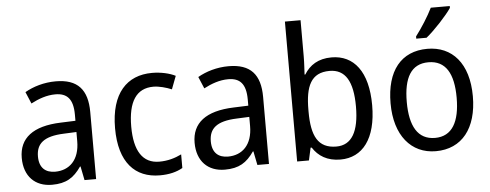

<svg xmlns="http://www.w3.org/2000/svg" viewBox="-51 -897 2653 1039"><g transform="rotate(-5 1276.0 -378.0)"><path d="M261 -546C197 -546 138 -528 93 -502L120 -438C162 -460 206 -476 253 -476C316 -476 349 -443 349 -357V-324L269 -321C117 -316 42 -256 42 -149C42 -49 101 10 193 10C270 10 312 -17 352 -75H355L370 0H433V-364C433 -486 380 -546 261 -546ZM281 -260 349 -263V-213C349 -111 293 -59 216 -59C164 -59 130 -87 130 -149C130 -218 170 -256 281 -260Z M779 10C829 10 870 0 903 -19V-93C868 -76 829 -64 782 -64C692 -64 647 -134 647 -266C647 -401 692 -471 785 -471C816 -471 855 -460 884 -448L911 -519C880 -535 833 -546 784 -546C648 -546 559 -455 559 -265C559 -78 645 10 779 10Z M1200 -546C1136 -546 1077 -528 1032 -502L1059 -438C1101 -460 1145 -476 1192 -476C1255 -476 1288 -443 1288 -357V-324L1208 -321C1056 -316 981 -256 981 -149C981 -49 1040 10 1132 10C1209 10 1251 -17 1291 -75H1294L1309 0H1372V-364C1372 -486 1319 -546 1200 -546ZM1220 -260 1288 -263V-213C1288 -111 1232 -59 1155 -59C1103 -59 1069 -87 1069 -149C1069 -218 1109 -256 1220 -260Z M1610 -563V-760H1525V0H1589L1604 -68H1610C1640 -21 1688 10 1760 10C1880 10 1956 -86 1956 -268C1956 -451 1880 -545 1759 -545C1687 -545 1640 -514 1610 -465H1606C1607 -490 1610 -527 1610 -563ZM1742 -473C1828 -473 1868 -405 1868 -269C1868 -132 1827 -62 1744 -62C1644 -62 1610 -131 1610 -263V-273C1610 -401 1641 -473 1742 -473Z M2421 -756V-766H2318C2296 -721 2258 -661 2225 -618V-606H2281C2326 -642 2396 -718 2421 -756ZM2503 -269C2503 -448 2414 -546 2280 -546C2137 -546 2056 -446 2056 -269C2056 -95 2144 10 2278 10C2420 10 2503 -95 2503 -269ZM2144 -269C2144 -400 2185 -473 2279 -473C2373 -473 2415 -400 2415 -269C2415 -138 2373 -62 2280 -62C2186 -62 2144 -138 2144 -269Z"/></g></svg>

Font: Noto Sans Lao Looped SemiCondensed
Style: Regular
Weight: 400
Width: 4
Designer: Mark Frömberg, Ben Mitchell
Foundry: The Fontpad Ltd
Version: Version 1.003